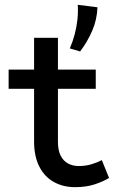

<svg xmlns="http://www.w3.org/2000/svg" viewBox="-20 -758 487 792"><path d="M289.3 14Q239.6 14 201.2 -7.8Q162.9 -29.6 141.8 -71.6Q120.6 -113.5 120.6 -174.2V-602H219V-172.9Q219 -137.7 230.3 -115.7Q241.6 -93.6 261.1 -83.4Q280.6 -73.1 304.1 -73.1Q332.2 -73.1 355.9 -80Q379.5 -86.9 400 -97.5L429.9 -23.9Q405.2 -8.9 370.4 2.5Q335.5 14 289.3 14ZM15.6 -391.6V-471H375V-391.6ZM300.7 -738.2 382.1 -727.9Q380 -676.1 360.2 -630.6Q340.4 -585.1 310.6 -545.8L268 -558.2Q280.9 -588.3 288.6 -618.3Q296.3 -648.4 299.5 -678.6Q302.7 -708.8 300.7 -738.2Z"/></svg>

Font: BioRhyme ExtraBold
Style: Regular
Weight: 800
Designer: Aoife Mooney
Foundry: Aoife Mooney Type
Version: Version 1.600;gftools[0.9.33]